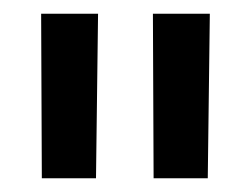

<svg xmlns="http://www.w3.org/2000/svg" viewBox="-20 -715 357 280"><path d="M204 -455 203 -695H286L283 -455ZM41 -455 40 -695H123L120 -455Z"/></svg>

Font: Panefresco 500wt
Style: Regular
Weight: 700
Foundry: Campivisivi & Chank Co
Version: Version 1.001